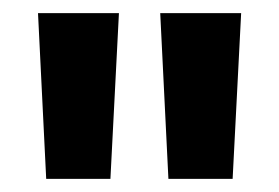

<svg xmlns="http://www.w3.org/2000/svg" viewBox="-20 -681 426 293"><path d="M148.5 -408H50.5L38 -661H161.5ZM335 -408H237L224.5 -661H348Z"/></svg>

Font: Anek Telugu Medium SemiBold
Style: Regular
Weight: 600
Version: Version 1.003